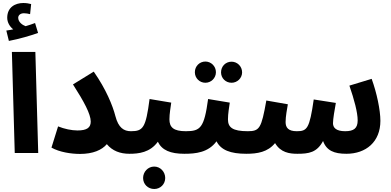

<svg xmlns="http://www.w3.org/2000/svg" viewBox="-20 -1017 2600 1276"><path d="M233 -798 213 -864C193 -856 173 -850 150 -843C128 -851 101 -871 101 -899C101 -916 116 -929 139 -929C154 -929 167 -926 180 -923L187 -990C173 -994 154 -997 135 -997C81 -997 28 -969 28 -899C28 -867 46 -839 68 -822C56 -819 42 -817 22 -814L39 -745C107 -758 183 -780 233 -798ZM78 0H234L215 -672H59Z M840 5C895 5 925 -26 925 -72C925 -112 902 -145 850 -145C803 -145 767 -168 747 -245C729 -315 685 -424 603 -541L465 -456C538 -342 583 -259 583 -209C583 -169 558 -150 495 -150C456 -150 408 -160 366 -177L322 -36C375 -6 452 6 512 6C598 6 657 -20 690 -59C727 -14 779 5 840 5Z M1290 -72C1290 -112 1267 -145 1215 -145C1133 -145 1106 -171 1106 -224C1106 -261 1114 -305 1118 -335L974 -359C949 -167 931 -145 850 -145L840 5C901 5 977 -3 1029 -75C1056 -19 1112 5 1205 5C1260 5 1290 -26 1290 -72ZM1005 239C1046 239 1078 207 1078 166C1078 125 1046 90 1005 90C963 90 931 125 931 166C931 207 963 239 1005 239Z M1345 -467C1383 -467 1415 -498 1415 -537C1415 -577 1383 -608 1345 -608C1306 -608 1275 -577 1275 -537C1275 -498 1306 -467 1345 -467ZM1519 -467C1557 -467 1589 -498 1589 -536C1589 -576 1557 -607 1519 -607C1479 -607 1449 -576 1449 -536C1449 -498 1479 -467 1519 -467ZM1701 -72C1701 -112 1679 -145 1627 -145C1524 -145 1495 -171 1495 -224C1495 -261 1503 -306 1507 -335L1363 -359C1337 -167 1312 -145 1215 -145L1205 5C1280 5 1364 -3 1419 -78C1448 -20 1511 5 1617 5C1672 5 1701 -26 1701 -72Z M2508 -214C2508 -285 2484 -400 2450 -493L2302 -448C2334 -355 2357 -270 2357 -217C2357 -164 2331 -145 2274 -145C2213 -145 2193 -169 2193 -198C2193 -227 2204 -288 2212 -333L2065 -356C2037 -161 2021 -145 1952 -145C1896 -145 1878 -169 1878 -206C1878 -244 1888 -294 1893 -324L1750 -349C1717 -163 1705 -145 1626 -145L1616 5C1691 5 1759 -6 1808 -66C1845 -3 1904 5 1956 5C2032 5 2086 -3 2127 -80C2150 -16 2200 5 2282 5C2412 5 2508 -74 2508 -214Z"/></svg>

Font: Noto Sans Arabic UI SemiCondensed Extra
Style: Regular
Weight: 800
Width: 4
Designer: Nadine Chahine - Monotype Design Team
Foundry: Monotype Imaging Inc.
Version: Version 1.900